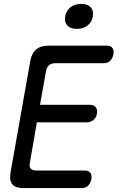

<svg xmlns="http://www.w3.org/2000/svg" viewBox="-20 -964 640 984"><path d="M185 -427H440Q460 -427 470.5 -414.5Q481 -402 477 -382Q474 -362 459 -349.5Q444 -337 424 -337H169L133 -130Q129 -110 137.5 -100Q146 -90 166 -90H415Q435 -90 443.5 -77.5Q452 -65 448 -45Q444 -25 431.5 -12.5Q419 0 399 0H100Q59 0 43 -19.5Q27 -39 34 -80L135 -650Q142 -691 165 -710.5Q188 -730 229 -730H528Q548 -730 556.5 -717.5Q565 -705 561 -685Q557 -665 544.5 -652.5Q532 -640 512 -640H263Q243 -640 231.5 -630Q220 -620 216 -600ZM374 -816Q341 -816 325 -833.5Q309 -851 314 -880Q319 -909 341 -926.5Q363 -944 396 -944Q429 -944 445 -926.5Q461 -909 456 -880Q451 -851 429 -833.5Q407 -816 374 -816Z"/></svg>

Font: Maple Mono NL
Style: Italic
Weight: 400
Italic angle: -10°
Monospace: yes
Designer: subframe7536
Version: Version 7.000